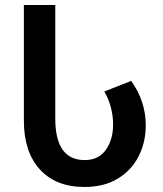

<svg xmlns="http://www.w3.org/2000/svg" viewBox="-20 -734 648 764"><path d="M316 10Q202 10 138.5 -60Q75 -130 75 -253V-714H200V-262Q200 -97 317 -97Q372 -97 401 -137.5Q430 -178 430 -239Q430 -272 421.5 -305.5Q413 -339 395 -370L502 -412Q560 -331 560 -235Q560 -168 531.5 -112Q503 -56 448.5 -23Q394 10 316 10Z"/></svg>

Font: Noto Sans Georgian SemiCondensed SemiBold
Style: Regular
Weight: 600
Width: 4
Designer: Monotype Design Team, Akaki Razmadze
Foundry: Google LLC
Version: Version 2.005; ttfautohint (v1.8.4.7-5d5b)